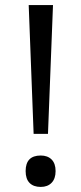

<svg xmlns="http://www.w3.org/2000/svg" viewBox="-20 -734 323 764"><path d="M170.9 -201.2H113.8L94.2 -713.9H190.9ZM142.1 -115.2Q169.4 -115.2 185.3 -99.4Q201.2 -83.5 201.2 -53.2Q201.2 -22.9 185.3 -6.6Q169.4 9.8 142.1 9.8Q113.3 9.8 97.7 -6.1Q82 -22 82 -53.2Q82 -115.2 142.1 -115.2Z"/></svg>

Font: Noto Sans Oriya
Style: Regular
Weight: 400
Designer: Monotype Design team
Foundry: Monotype Imaging Inc.
Version: Version 1.00 uh